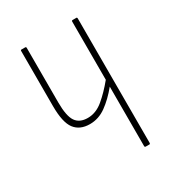

<svg xmlns="http://www.w3.org/2000/svg" viewBox="-126 -554 570 629"><g transform="rotate(-30 159.5 -239.5)"><path d="M243 0Q239 0 239 -4V-229Q212 -196 183.5 -175.5Q155 -155 122 -155Q84 -155 65 -180Q46 -205 46 -267V-475Q46 -479 49 -479H63Q67 -479 67 -475V-269Q67 -217 81 -196.5Q95 -176 126 -176Q157 -176 184.5 -199Q212 -222 239 -255V-475Q239 -479 243 -479H257Q260 -479 260 -475V-4Q260 0 257 0Z"/></g></svg>

Font: Sofia Sans Extra Condensed Thin
Style: Regular
Weight: 250
Version: Version 4.100